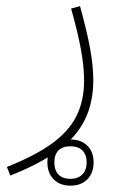

<svg xmlns="http://www.w3.org/2000/svg" viewBox="-20 -288 392 621"><path d="M208 185.1Q233.4 185.1 246.8 199Q260.3 212.9 260.3 237.3Q260.3 261.7 246.3 276.1Q232.4 290.5 208 290.5Q182.6 290.5 169.2 276.6Q155.8 262.7 155.8 237.3Q155.8 211.9 169.2 198.5Q182.6 185.1 208 185.1ZM208 163.1Q173.8 163.1 153.6 183.1Q133.3 203.1 133.3 237.3Q133.3 271.5 153.6 292Q173.8 312.5 208 312.5Q242.2 312.5 262.5 292Q282.7 271.5 282.7 237.3Q282.7 202.6 262.2 182.9Q241.7 163.1 208 163.1ZM210 -260.3Q232.4 -180.7 242.2 -125.7Q252 -70.8 252 -26.9Q252 37.6 227.3 87.2Q202.6 136.7 147.9 176.3Q93.3 215.8 2.4 252L13.2 279.8Q108.9 242.2 168 198.5Q227.1 154.8 254.4 99.4Q281.7 43.9 281.7 -28.8Q281.7 -73.7 271.7 -129.6Q261.7 -185.5 238.8 -268.1Z"/></svg>

Font: Estedad-FD-VF Thin
Style: Regular
Weight: 100
Designer: Amin Abedi
Version: Version 5.0